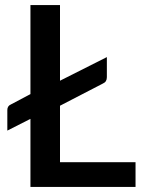

<svg xmlns="http://www.w3.org/2000/svg" viewBox="-20 -740 572 760"><path d="M516.5 -98V0H100.5V-269.5L9 -223V-304.5Q9 -320.5 23 -326.5L100.5 -367.5V-720H217.5V-420.5L403 -514V-434.5Q403 -416 387.5 -409.5L217.5 -321.5V-98Z"/></svg>

Font: Lato SemiBold
Style: Regular
Weight: 600
Designer: Lukasz Dziedzic with Adam Twardoch and Botio Nikoltchev
Foundry: tyPoland Lukasz Dziedzic
Version: Version 2.015; 2015-08-06; http://www.latofonts.com/